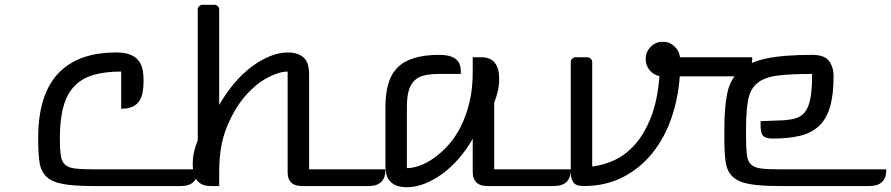

<svg xmlns="http://www.w3.org/2000/svg" viewBox="-20 -780 3736 805"><path d="M582 -443Q582 -417 578.5 -395.5Q575 -374 565 -358Q555 -342 536.5 -333Q518 -324 488 -324V-480Q421 -480 372.5 -466Q324 -452 292.5 -419.5Q261 -387 246 -333.5Q231 -280 231 -200Q231 -156 234.5 -130Q238 -104 252 -90.5Q266 -77 294.5 -73.5Q323 -70 373 -70H809Q809 -48 803 -34.5Q797 -21 787 -13.5Q777 -6 764.5 -3Q752 0 739 0H373Q291 0 244.5 -8.5Q198 -17 174.5 -39.5Q151 -62 145.5 -100.5Q140 -139 140 -200Q140 -382 223 -471Q306 -560 466 -560Q502 -560 524.5 -551.5Q547 -543 560 -527Q573 -511 577.5 -489.5Q582 -468 582 -443Z M863 0Q788 0 788 -91Q788 -118 793.5 -143Q799 -168 809 -191V-740Q809 -748 815 -754Q821 -760 829 -760H879Q887 -760 893 -754Q899 -748 899 -740V-340Q927 -389 961.5 -430Q996 -471 1034 -499.5Q1072 -528 1111 -544Q1150 -560 1186 -560Q1212 -560 1229.5 -553Q1247 -546 1257.5 -534Q1268 -522 1272 -505.5Q1276 -489 1276 -470V-70H1596Q1596 -48 1590 -34.5Q1584 -21 1574 -13.5Q1564 -6 1551.5 -3Q1539 0 1526 0H1246Q1235 0 1224 -2.5Q1213 -5 1204.5 -11.5Q1196 -18 1191 -29.5Q1186 -41 1186 -60V-480Q1150 -480 1101 -454Q1052 -428 1007 -376Q962 -324 930.5 -246Q899 -168 899 -63V0Z M1686 -75Q1710 -75 1739.5 -85.5Q1769 -96 1799.5 -117.5Q1830 -139 1859.5 -171.5Q1889 -204 1911.5 -248.5Q1934 -293 1948 -350Q1962 -407 1962 -477V-540H1998Q2073 -540 2073 -449Q2073 -422 2067 -397Q2061 -372 2052 -349V-70H2373Q2373 -48 2367 -34.5Q2361 -21 2351 -13.5Q2341 -6 2328.5 -3Q2316 0 2303 0H2023Q2012 0 2001 -2.5Q1990 -5 1981.5 -11.5Q1973 -18 1967.5 -29.5Q1962 -41 1962 -60V-198Q1935 -151 1902 -113.5Q1869 -76 1833 -50Q1797 -24 1759.5 -9.5Q1722 5 1686 5Q1660 5 1642.5 -2Q1625 -9 1614.5 -21Q1604 -33 1600 -49.5Q1596 -66 1596 -85V-331Q1596 -387 1608 -428.5Q1620 -470 1647 -497Q1674 -524 1717.5 -537Q1761 -550 1823 -550Q1866 -550 1889 -534Q1912 -518 1912 -480V-470H1823Q1787 -470 1761.5 -464.5Q1736 -459 1719 -443.5Q1702 -428 1694 -401Q1686 -374 1686 -331Z M2687 -532Q2687 -562 2708 -583.5Q2729 -605 2759 -605Q2787 -605 2807.5 -586Q2828 -567 2831 -540H3134Q3134 -496 3112 -478Q3090 -460 3064 -460H2830Q2824 -371 2796 -288Q2768 -205 2717.5 -141Q2667 -77 2594 -38.5Q2521 0 2427 0Q2393 0 2383 -17Q2373 -34 2373 -54V-520Q2373 -528 2379 -534Q2385 -540 2393 -540H2442Q2450 -540 2456.5 -534Q2463 -528 2463 -520V-82Q2510 -87 2557 -109Q2604 -131 2643 -175Q2682 -219 2709.5 -289Q2737 -359 2745 -461Q2720 -466 2703.5 -486Q2687 -506 2687 -532Z M3108 -200Q3108 -156 3111.5 -130Q3115 -104 3129 -90.5Q3143 -77 3171.5 -73.5Q3200 -70 3250 -70H3696Q3696 -48 3690 -34.5Q3684 -21 3674 -13.5Q3664 -6 3651.5 -3Q3639 0 3626 0H3250Q3168 0 3121.5 -8.5Q3075 -17 3051.5 -39.5Q3028 -62 3022.5 -100.5Q3017 -139 3017 -200V-241Q3017 -327 3028.5 -386Q3040 -445 3078.5 -481.5Q3117 -518 3189.5 -534Q3262 -550 3385 -550Q3437 -550 3456 -524Q3475 -498 3475 -461Q3475 -384 3460.5 -333.5Q3446 -283 3415 -253Q3384 -223 3335.5 -211Q3287 -199 3219 -199Q3192 -199 3180.5 -209.5Q3169 -220 3169 -251V-272L3248 -275Q3285 -276 3311 -282.5Q3337 -289 3353.5 -308.5Q3370 -328 3377.5 -366Q3385 -404 3385 -470Q3294 -470 3239.5 -463Q3185 -456 3155.5 -432Q3126 -408 3117 -362.5Q3108 -317 3108 -240Z"/></svg>

Font: Warnes
Style: Regular
Weight: 400
Designer: Eduardo Rodriguez Tunni
Foundry: Eduardo Rodriguez Tunni
Version: Version 1.001